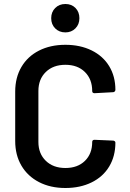

<svg xmlns="http://www.w3.org/2000/svg" viewBox="-20 -932 648 960"><path d="M56 -227V-474Q56 -544 87 -597Q118 -650 175 -679Q232 -708 307 -708Q381 -708 438 -680Q495 -652 526 -601Q557 -550 557 -483Q557 -478 553.5 -474.5Q550 -471 545 -471L453 -466Q441 -466 441 -477Q441 -536 404.5 -572Q368 -608 307 -608Q246 -608 209 -572Q172 -536 172 -477V-222Q172 -164 209 -128Q246 -92 307 -92Q368 -92 404.5 -127.5Q441 -163 441 -222Q441 -233 453 -233L545 -229Q550 -229 553.5 -226Q557 -223 557 -219Q557 -151 526 -99.5Q495 -48 438 -20Q381 8 307 8Q232 8 175 -21.5Q118 -51 87 -104Q56 -157 56 -227ZM236 -841Q236 -872 256 -892Q276 -912 307 -912Q338 -912 357.5 -892Q377 -872 377 -841Q377 -810 357 -790Q337 -770 307 -770Q276 -770 256 -790Q236 -810 236 -841Z"/></svg>

Font: Amber EN SemiBold
Style: Regular
Weight: 600
Designer: Jeremy Tribby
Foundry: Tribby Type
Version: Version 1.408 November 24, 2021